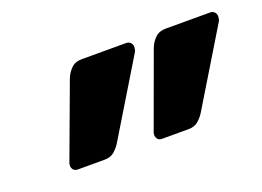

<svg xmlns="http://www.w3.org/2000/svg" viewBox="-52 -711 645 473"><g transform="rotate(-20 270.0 -475.0)"><path d="M306 -349Q298 -349 294 -355Q290 -361 292 -370L364 -567Q369 -580 379.5 -590.5Q390 -601 407 -601H524Q532 -601 536.5 -595Q541 -589 539 -581Q539 -579 538 -576Q537 -573 535 -570L418 -377Q412 -367 402 -358Q392 -349 376 -349ZM86 -349Q77 -349 73 -355Q69 -361 71 -370L144 -567Q149 -580 159.5 -590.5Q170 -601 187 -601H304Q312 -601 316.5 -595Q321 -589 319 -581Q319 -579 318 -576Q317 -573 315 -570L198 -377Q192 -367 182 -358Q172 -349 156 -349Z"/></g></svg>

Font: Rubik
Style: Bold Italic
Weight: 700
Italic angle: -12°
Designer: Hubert and Fischer
Foundry: Hubert and Fischer
Version: Version 2.300;gftools[0.9.30]